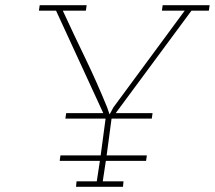

<svg xmlns="http://www.w3.org/2000/svg" viewBox="-20 -720 828 740"><path d="M543 -100 546 -121H391L410 -263H565L568 -284H426Q499 -383 572 -481.5Q645 -580 718 -679H785L788 -700H607L604 -679H692L417 -306L403 -280H402L393 -306Q354 -402 309.5 -494Q265 -586 222 -679H311L314 -700H133L130 -679H196L378 -284H235L232 -263H387L368 -121H213L210 -100H365L353 -21H275L273 0H454L456 -21H376L388 -100Z"/></svg>

Font: Josefin Slab ExtraLight
Style: Italic
Weight: 250
Italic angle: -12°
Designer: Santiago Orozco
Foundry: Typemade
Version: Version 2.100